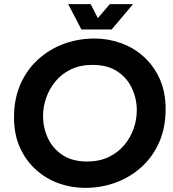

<svg xmlns="http://www.w3.org/2000/svg" viewBox="-20 -900 841 932"><path d="M393 12Q326 12 264 -10.5Q202 -33 153.5 -77Q105 -121 76.5 -184.5Q48 -248 48 -330Q48 -421 79.5 -492Q111 -563 166 -612.5Q221 -662 291 -687.5Q361 -713 439 -713Q506 -713 568 -690.5Q630 -668 678.5 -624Q727 -580 755.5 -516.5Q784 -453 784 -371Q784 -280 752.5 -209Q721 -138 666 -88.5Q611 -39 541 -13.5Q471 12 393 12ZM403 -116Q462 -116 507 -137.5Q552 -159 582.5 -195Q613 -231 628.5 -275Q644 -319 644 -365Q644 -421 620.5 -471.5Q597 -522 549.5 -553.5Q502 -585 429 -585Q370 -585 325 -563.5Q280 -542 250 -506Q220 -470 204.5 -426Q189 -382 189 -336Q189 -280 212.5 -229.5Q236 -179 283.5 -147.5Q331 -116 403 -116ZM375 -757 311 -880H420L455 -812L513 -880H626L522 -757Z"/></svg>

Font: MuseoModerno Thin SemiBold
Style: Italic
Weight: 600
Italic angle: -9°
Version: Version 1.003